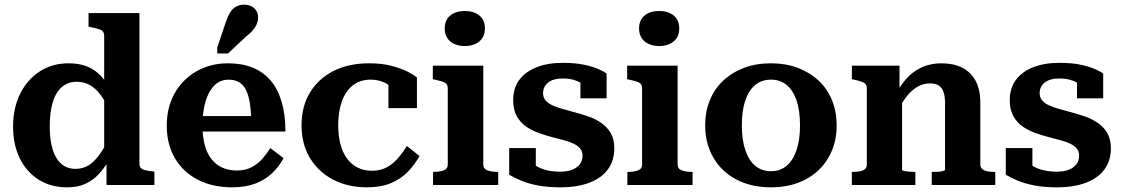

<svg xmlns="http://www.w3.org/2000/svg" viewBox="-20 -792 4802 822"><path d="M577 -90Q577 -72 593.5 -66Q610 -60 638 -58L641 -57V0H436V-116L426 -112V-639Q426 -651 420 -657.5Q414 -664 401 -668Q388 -672 368 -676L359 -678V-736H577ZM274 -521Q318 -521 351.5 -508Q385 -495 411 -468Q437 -441 458 -400L456 -305Q435 -352 413 -382.5Q391 -413 365.5 -427.5Q340 -442 308 -442Q280 -442 258 -429Q236 -416 221.5 -391Q207 -366 200 -330.5Q193 -295 193 -250Q193 -208 200 -174Q207 -140 221 -116.5Q235 -93 255.5 -81Q276 -69 303 -69Q335 -69 360.5 -85Q386 -101 409 -134.5Q432 -168 456 -218L458 -125Q433 -80 406 -50Q379 -20 345.5 -5Q312 10 267 10Q198 10 146 -22.5Q94 -55 65 -113.5Q36 -172 36 -250Q36 -330 66.5 -391Q97 -452 150.5 -486.5Q204 -521 274 -521Z M847 -253Q847 -207 856.5 -171.5Q866 -136 885 -111.5Q904 -87 931.5 -74.5Q959 -62 994 -62Q1031 -62 1058 -76.5Q1085 -91 1104.5 -113.5Q1124 -136 1137 -158L1194 -115Q1175 -79 1145 -50.5Q1115 -22 1073 -6Q1031 10 974 10Q891 10 828 -22Q765 -54 729.5 -113.5Q694 -173 694 -254Q694 -334 728.5 -394Q763 -454 822.5 -487.5Q882 -521 956 -521Q1016 -521 1061.5 -502.5Q1107 -484 1138 -448Q1169 -412 1185.5 -357Q1202 -302 1202 -229H826V-295H1081L1056 -268Q1055 -319 1049 -354Q1043 -389 1031.5 -410Q1020 -431 1001.5 -441Q983 -451 958 -451Q934 -451 914 -439Q894 -427 879 -402Q864 -377 855.5 -340Q847 -303 847 -253ZM947 -698Q955 -722 965 -738.5Q975 -755 990.5 -763.5Q1006 -772 1025 -772Q1053 -772 1069 -756.5Q1085 -741 1085 -718Q1085 -704 1079.5 -690Q1074 -676 1063 -663Q1052 -650 1035 -637L956 -563H910V-588Z M1572 -61Q1611 -61 1639 -77.5Q1667 -94 1687.5 -119Q1708 -144 1722 -167L1776 -124Q1755 -86 1725 -55.5Q1695 -25 1652.5 -7.5Q1610 10 1551 10Q1469 10 1406 -23Q1343 -56 1307 -115.5Q1271 -175 1271 -256Q1271 -337 1307.5 -396.5Q1344 -456 1408.5 -488.5Q1473 -521 1560 -521Q1615 -521 1656.5 -510Q1698 -499 1725.5 -485Q1753 -471 1765 -460V-329H1643V-452Q1656 -450 1664.5 -444.5Q1673 -439 1677 -430.5Q1681 -422 1681 -412.5Q1681 -403 1676 -394Q1662 -419 1633 -435Q1604 -451 1567 -451Q1522 -451 1491 -427Q1460 -403 1444 -359Q1428 -315 1428 -256Q1428 -211 1437.5 -175Q1447 -139 1465.5 -113.5Q1484 -88 1511 -74.5Q1538 -61 1572 -61Z M1970 -595Q1931 -595 1907.5 -615Q1884 -635 1884 -670Q1884 -706 1907.5 -725.5Q1931 -745 1970 -745Q2009 -745 2032.5 -725.5Q2056 -706 2056 -670Q2056 -635 2032.5 -615Q2009 -595 1970 -595ZM2049 -511V-88Q2049 -69 2067 -62.5Q2085 -56 2112 -56H2113V0H1834V-56H1835Q1862 -56 1879.5 -62.5Q1897 -69 1897 -88V-414Q1897 -432 1884 -438.5Q1871 -445 1842 -451L1833 -453V-511Z M2474 -126Q2474 -144 2464 -156Q2454 -168 2436.5 -176.5Q2419 -185 2397 -191Q2375 -197 2351 -203Q2320 -211 2289.5 -221.5Q2259 -232 2233.5 -249.5Q2208 -267 2192.5 -294.5Q2177 -322 2177 -364Q2177 -414 2203 -449.5Q2229 -485 2277 -504Q2325 -523 2390 -523Q2442 -523 2480 -515Q2518 -507 2542.5 -496Q2567 -485 2577 -477V-371H2465V-461Q2479 -462 2487 -457.5Q2495 -453 2497.5 -446Q2500 -439 2498.5 -430.5Q2497 -422 2494 -414Q2483 -428 2467.5 -437Q2452 -446 2433 -451Q2414 -456 2390 -456Q2348 -456 2326.5 -438.5Q2305 -421 2305 -393Q2305 -375 2315.5 -362.5Q2326 -350 2344 -341.5Q2362 -333 2385.5 -326.5Q2409 -320 2434 -313Q2465 -305 2496 -294.5Q2527 -284 2553 -266.5Q2579 -249 2594.5 -222.5Q2610 -196 2610 -157Q2610 -105 2583 -67.5Q2556 -30 2504 -10Q2452 10 2378 10Q2325 10 2283 2Q2241 -6 2210.5 -19Q2180 -32 2160 -44V-158H2274V-38Q2257 -47 2248 -57Q2239 -67 2236.5 -76.5Q2234 -86 2236.5 -94Q2239 -102 2246 -106Q2261 -89 2280.5 -78.5Q2300 -68 2324.5 -62.5Q2349 -57 2378 -57Q2408 -57 2429 -65Q2450 -73 2462 -88.5Q2474 -104 2474 -126Z M2802 -595Q2763 -595 2739.5 -615Q2716 -635 2716 -670Q2716 -706 2739.5 -725.5Q2763 -745 2802 -745Q2841 -745 2864.5 -725.5Q2888 -706 2888 -670Q2888 -635 2864.5 -615Q2841 -595 2802 -595ZM2881 -511V-88Q2881 -69 2899 -62.5Q2917 -56 2944 -56H2945V0H2666V-56H2667Q2694 -56 2711.5 -62.5Q2729 -69 2729 -88V-414Q2729 -432 2716 -438.5Q2703 -445 2674 -451L2665 -453V-511Z M3562 -255Q3562 -178 3527 -117.5Q3492 -57 3428.5 -23.5Q3365 10 3281 10Q3196 10 3132.5 -23.5Q3069 -57 3034 -117.5Q2999 -178 2999 -255Q2999 -314 3019 -363Q3039 -412 3076.5 -447Q3114 -482 3165.5 -501.5Q3217 -521 3281 -521Q3344 -521 3395.5 -501.5Q3447 -482 3484.5 -447Q3522 -412 3542 -363Q3562 -314 3562 -255ZM3156 -255Q3156 -193 3171 -149Q3186 -105 3213.5 -82Q3241 -59 3281 -59Q3320 -59 3347.5 -82Q3375 -105 3390 -149Q3405 -193 3405 -255Q3405 -319 3390 -362.5Q3375 -406 3347.5 -428.5Q3320 -451 3281 -451Q3241 -451 3213.5 -428.5Q3186 -406 3171 -362.5Q3156 -319 3156 -255Z M3627 0V-56H3628Q3646 -56 3660.5 -58.5Q3675 -61 3683 -68Q3691 -75 3691 -88V-414Q3691 -426 3685 -432.5Q3679 -439 3667 -443Q3655 -447 3636 -451L3627 -453V-511H3831V-402L3842 -398V-65Q3842 -62 3851 -60Q3860 -58 3873 -57Q3886 -56 3896 -56H3899V0ZM4241 0H3969V-56H3971Q3981 -56 3994 -56.5Q4007 -57 4016.5 -59.5Q4026 -62 4026 -65V-350Q4026 -379 4019.5 -398Q4013 -417 3999 -426Q3985 -435 3961 -435Q3934 -435 3909.5 -421.5Q3885 -408 3864 -382Q3843 -356 3823 -317L3822 -401Q3844 -440 3871.5 -466.5Q3899 -493 3934 -507Q3969 -521 4011 -521Q4062 -521 4099 -502.5Q4136 -484 4156.5 -446.5Q4177 -409 4177 -352V-88Q4177 -75 4185.5 -68Q4194 -61 4207.5 -58.5Q4221 -56 4239 -56H4241Z M4600 -126Q4600 -144 4590 -156Q4580 -168 4562.5 -176.5Q4545 -185 4523 -191Q4501 -197 4477 -203Q4446 -211 4415.5 -221.5Q4385 -232 4359.5 -249.5Q4334 -267 4318.5 -294.5Q4303 -322 4303 -364Q4303 -414 4329 -449.5Q4355 -485 4403 -504Q4451 -523 4516 -523Q4568 -523 4606 -515Q4644 -507 4668.5 -496Q4693 -485 4703 -477V-371H4591V-461Q4605 -462 4613 -457.5Q4621 -453 4623.5 -446Q4626 -439 4624.5 -430.5Q4623 -422 4620 -414Q4609 -428 4593.5 -437Q4578 -446 4559 -451Q4540 -456 4516 -456Q4474 -456 4452.5 -438.5Q4431 -421 4431 -393Q4431 -375 4441.5 -362.5Q4452 -350 4470 -341.5Q4488 -333 4511.5 -326.5Q4535 -320 4560 -313Q4591 -305 4622 -294.5Q4653 -284 4679 -266.5Q4705 -249 4720.5 -222.5Q4736 -196 4736 -157Q4736 -105 4709 -67.5Q4682 -30 4630 -10Q4578 10 4504 10Q4451 10 4409 2Q4367 -6 4336.5 -19Q4306 -32 4286 -44V-158H4400V-38Q4383 -47 4374 -57Q4365 -67 4362.5 -76.5Q4360 -86 4362.5 -94Q4365 -102 4372 -106Q4387 -89 4406.5 -78.5Q4426 -68 4450.5 -62.5Q4475 -57 4504 -57Q4534 -57 4555 -65Q4576 -73 4588 -88.5Q4600 -104 4600 -126Z"/></svg>

Font: Roboto Serif 28pt SemiBold
Style: Regular
Weight: 600
Designer: Greg Gazdowicz
Foundry: Commercial Type
Version: Version 1.008